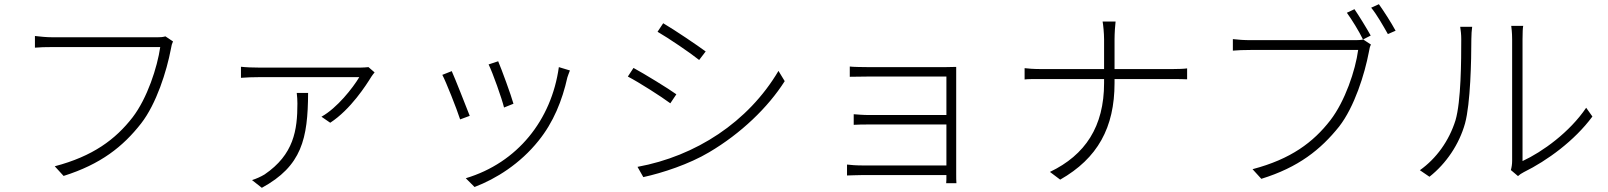

<svg xmlns="http://www.w3.org/2000/svg" viewBox="-20 -833 7688 918"><path d="M771 -659.1C757.1 -655.2 746.1 -654.8 733 -654.8H231.9C201 -654.8 171.9 -658 147 -660.9V-605.1C171.2 -607.2 196.7 -608 230.8 -608H746.1C732.2 -511 683.9 -362.9 614 -272C532 -166.2 424 -85.9 241.8 -38L284.1 8.2C462 -47.9 567.8 -131.7 654.8 -242.9C728 -337 777 -492.9 796.9 -598C799.7 -616.1 802.2 -623.9 807.2 -634.9Z M1398.8 -388.8C1400.9 -370.7 1402 -355.1 1402 -338.1C1402 -210.9 1384.9 -94.1 1245 1.1C1226.9 12.1 1204.2 22 1185 28.1L1231.9 65C1422.9 -39.1 1452.1 -169.7 1453.1 -388.8ZM1741.8 -512.1C1731.9 -511 1715.9 -509.9 1706 -509.9H1215.9C1188.9 -509.9 1157 -511 1132.1 -513.8V-460.9C1158 -463.1 1188.9 -464.1 1215.9 -464.1H1697.8C1666.9 -412.3 1592 -316.8 1517 -274.9L1558.9 -246.1C1657 -310 1731.2 -426.8 1756 -467C1759.9 -473 1766 -480.8 1771 -486.9Z M2361.9 -540.1 2316.1 -524.9C2335.2 -486.9 2380 -360.8 2389.9 -318.9L2435 -337C2424 -377.1 2377.8 -503.2 2361.9 -540.1ZM2652 -512.1C2616.8 -259.2 2454.2 -54.7 2207 19.2L2248.9 61.1C2351.9 22 2467 -50.1 2555 -160.2C2626.1 -248.2 2668 -351.9 2692.8 -463.1C2695.7 -471.2 2699.9 -484 2704.9 -496.1ZM2139.9 -492.9 2094.8 -475.1C2110.8 -446 2164.1 -312.1 2180 -262.1L2225.9 -279.1C2206.7 -328.1 2155.9 -457.7 2139.9 -492.9Z M3150.9 -721.9 3123.9 -681.1C3175.8 -651.3 3282 -579.2 3322.8 -546.2L3354 -587C3316.1 -615.1 3203.8 -691.1 3150.9 -721.9ZM3028.1 -35.2 3055.8 13.8C3146.7 -6 3274.9 -47.9 3370.7 -105.1C3521.7 -194.2 3652 -318.9 3731.9 -445L3702.1 -494C3557.2 -248.9 3306.1 -86.3 3028.1 -35.2ZM3008.9 -508.2 2981.9 -467C3035.9 -438.9 3142 -371.1 3185 -339.1L3213.8 -382.1C3176.8 -409.1 3060.7 -480.1 3008.9 -508.2Z M4029.8 6C4046.9 6 4076 3.9 4108 3.9H4505C4505 22 4505 34.8 4503.9 43H4552.9C4551.8 30.9 4551.8 14.9 4551.8 0V-513.1C4540.8 -513.1 4523.8 -512.1 4501.8 -512.1H4128.9C4109 -512.1 4056.8 -512.8 4043 -514.9V-465.9C4056.1 -465.9 4109 -467 4128.9 -467H4505V-283H4136C4105.1 -283 4075.6 -285.9 4061.8 -286.9V-236.2C4077.8 -237.2 4104.8 -237.9 4136.7 -237.9H4505V-41.9H4106.9C4073.9 -41.9 4046.9 -44 4029.8 -46.2Z M4878.9 -507.1V-453.1C4892.8 -455.3 4924.7 -454.9 4958.8 -454.9H5258.9V-436.1C5258.9 -228 5169 -92 5000 -11L5049 25.9C5228 -76 5308.9 -223 5308.9 -436.1V-454.9H5584.9C5609.7 -454.9 5643.8 -454.9 5655.9 -453.8V-506C5643.8 -503.9 5610.8 -502.8 5585.9 -502.8H5308.9V-644.9C5308.9 -671.9 5311.8 -717 5313.9 -730.1H5251.8C5254.6 -717 5258.9 -672.9 5258.9 -644.9V-502.8H4956.7C4924.7 -502.8 4892.8 -505 4878.9 -507.1Z M6497.9 -644.2C6484.7 -641.3 6473 -641 6460.9 -641H5959.9C5927.9 -641 5898.8 -643.1 5874.6 -646V-590.9C5898.8 -593 5923.7 -594.1 5958.8 -594.1H6473.7C6460.6 -496.1 6410.9 -349.1 6340.9 -258.2C6258.9 -152.3 6151.6 -72.1 5968.7 -24.1L6010.7 22C6188.6 -33 6294.7 -117.9 6382.8 -228C6456 -322.1 6505 -479 6524.9 -584.2C6527.7 -601.2 6529.8 -610.1 6534.8 -620ZM6535.9 -796.2C6561.8 -765.3 6593.7 -709.2 6615.8 -670.1L6652.7 -686.1C6631.7 -725.1 6594.8 -782 6572.8 -812.9ZM6419.7 -772C6442.8 -740.1 6477.6 -684.3 6496.8 -644.2L6533.7 -663C6513.8 -698.9 6478 -757.1 6456 -789.1Z M6814.6 12.1C6894.5 -50.8 6956.7 -142.8 6984.7 -242.9C7010.7 -338.1 7014.9 -545.1 7014.9 -646C7014.9 -668 7016.7 -688.9 7018.8 -704.9H6961.6C6964.5 -685.7 6966.6 -668 6966.6 -646C6966.6 -544 6965.9 -348 6938.9 -257.1C6908 -159.1 6847.7 -75.3 6768.8 -19.2ZM7237.9 8.9C7246.1 1.8 7253.6 -3.9 7265.6 -9.9C7377.5 -65 7507.8 -159.8 7593.7 -275.9L7563.9 -317.8C7485.1 -201 7354.8 -106.9 7259.6 -62.9V-644.9C7259.6 -677.9 7260.7 -699.2 7262.8 -709.2H7205.6C7206.7 -699.2 7209.9 -677.9 7209.9 -644.9V-63.9C7209.9 -49 7207.7 -33 7203.8 -19.9Z"/></svg>

Font: Karasuma Gothic
Style: Light
Weight: 300
Designer: Rasmus Andersson / Ryoko Nishizuka
Foundry: rsms
Version: Version 1.00